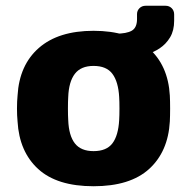

<svg xmlns="http://www.w3.org/2000/svg" viewBox="-20 -637 651 667"><path d="M305 10Q178 10 112.5 -50Q47 -110 41 -215Q39 -235 39 -260Q39 -285 41 -305Q47 -411 115 -470.5Q183 -530 305 -530Q427 -530 495.5 -470.5Q564 -411 570 -305Q571 -285 571 -260Q571 -235 570 -215Q564 -110 498 -50Q432 10 305 10ZM305 -112Q350 -112 370.5 -139Q391 -166 394 -220Q395 -235 395 -260Q395 -285 394 -300Q391 -353 370.5 -380.5Q350 -408 305 -408Q261 -408 240 -380.5Q219 -353 217 -300Q216 -285 216 -260Q216 -235 217 -220Q219 -166 240 -139Q261 -112 305 -112ZM382 -520Q420 -520 438 -530.5Q456 -541 456 -571V-588Q456 -600 464.5 -608.5Q473 -617 486 -617H555Q568 -617 576.5 -608.5Q585 -600 585 -587V-565Q585 -531 571 -507.5Q557 -484 534.5 -469Q512 -454 484.5 -447.5Q457 -441 429 -441Q417 -441 405.5 -442Q394 -443 383 -445Z"/></svg>

Font: Fz Rubik
Style: Bold
Weight: 700
Designer: Hubert and Fischer
Foundry: Hubert and Fischer
Version: Vit hóa bi FontZin.com